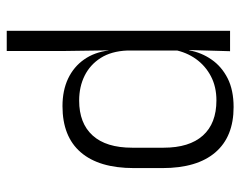

<svg xmlns="http://www.w3.org/2000/svg" viewBox="-92 -611 714 570"><g transform="rotate(-90 265.0 -326.0)"><path d="M232 10.5Q144 10.5 97.5 -43.8Q51 -98 51 -201V-285.5Q51 -389 97.8 -443.2Q144.5 -497.5 235 -497.5Q281.5 -497.5 316.8 -480.8Q352 -464 373.5 -433.2Q395 -402.5 400 -361H420L400 -305.5Q398 -352.5 378 -384Q358 -415.5 325.2 -431.8Q292.5 -448 251.5 -448Q184 -448 147.8 -408Q111.5 -368 111.5 -290.5V-197.5Q111.5 -121 147.5 -80.8Q183.5 -40.5 252 -40.5Q292.5 -40.5 323.5 -56.8Q354.5 -73 374.8 -101.2Q395 -129.5 402 -166L418 -121H400.5Q394 -85 373.2 -55Q352.5 -25 317.5 -7.2Q282.5 10.5 232 10.5ZM458.5 0H398L401.5 -122L400 -142V-347.5L400.5 -362L398.5 -500.5V-663H458.5Z"/></g></svg>

Font: Anek Devanagari Medium Light
Style: Regular
Weight: 300
Version: Version 1.003